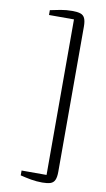

<svg xmlns="http://www.w3.org/2000/svg" viewBox="-102 -852 574 1037"><g transform="rotate(10 185.0 -333.5)"><path d="M208 137Q176.5 137 146.8 131.8Q117 126.5 87 119V92.5H224V-760.5H87V-787Q115 -793 144.5 -798.5Q174 -804 208 -804Q236 -804 252.5 -798.5Q269 -793 276.2 -777.2Q283.5 -761.5 283.5 -731.5V64.5Q283.5 94.5 276.2 110.2Q269 126 252.5 131.5Q236 137 208 137Z"/></g></svg>

Font: Merriweather 96pt Light
Style: Regular
Weight: 300
Version: Version 2.100